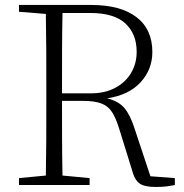

<svg xmlns="http://www.w3.org/2000/svg" viewBox="-20 -743 740 771"><path d="M229 -368.2H345.2Q400.9 -368.2 442.4 -390.1Q483.9 -412.1 506.3 -450Q528.8 -487.8 528.8 -535.2Q528.8 -606.9 483.4 -648.9Q438 -690.9 341.8 -690.9H231Q229.5 -618.2 229.2 -540.3Q229 -462.4 229 -368.2ZM584 -35.2 682.1 -27.8V0Q668.5 2.9 649.7 5.4Q630.9 7.8 606 7.8Q561 7.8 541.7 -5.4Q522.5 -18.6 514.2 -46.9L458 -228Q445.3 -269 429.7 -293.2Q414.1 -317.4 386.7 -327.6Q359.4 -337.9 313 -337.9H229Q229 -258.3 229.2 -184.1Q229.5 -109.9 231 -38.1L339.8 -27.8V0H56.2V-27.8L164.1 -38.1Q165.5 -110.8 165.8 -184.8Q166 -258.8 166 -333V-390.1Q166 -464.8 165.8 -539.1Q165.5 -613.3 164.1 -687L56.2 -695.8V-723.1H346.2Q463.9 -723.1 527.8 -674.3Q591.8 -625.5 591.8 -534.2Q591.8 -464.4 544.7 -412.8Q497.6 -361.3 410.2 -348.1Q456.5 -336.9 480 -308.6Q503.4 -280.3 520 -228Z"/></svg>

Font: Source Han Serif CN ExtraLight
Style: Regular
Weight: 250
Designer: Ryoko NISHIZUKA  (kana & ideographs); Frank Grießhammer (Latin, Greek & Cyrillic); Wenlong ZHANG  (bopomofo); Sandoll Co
Foundry: Adobe Systems Incorporated
Version: Version 1.001;PS 1.001;hotconv 16.6.54;makeotf.lib2.5.65590